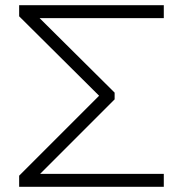

<svg xmlns="http://www.w3.org/2000/svg" viewBox="-20 -721 713 742"><path d="M613 1H54V-42L363 -351L54 -658V-701H613V-651H133L423 -363V-337L135 -49H613Z"/></svg>

Font: Montserrat Z Light
Style: Regular
Weight: 300
Designer: Julieta Ulanovsky
Foundry: Julieta Ulanovsky
Version: Version 8.000